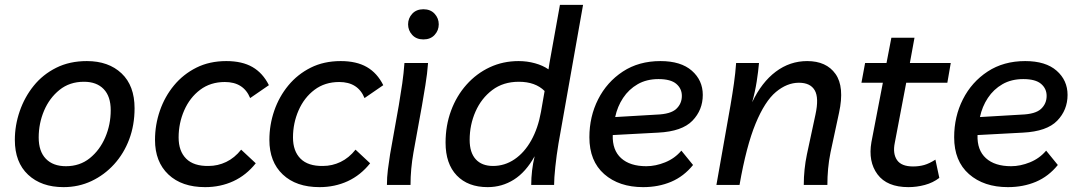

<svg xmlns="http://www.w3.org/2000/svg" viewBox="-20 -760 4437 789"><path d="M337 -509Q426 -509 479.5 -458.5Q533 -408 533 -315Q533 -246 511 -187.5Q489 -129 449 -85Q409 -41 356 -16Q303 9 241 9Q150 9 95.5 -42Q41 -93 41 -185Q41 -245 61 -303Q81 -361 118.5 -407.5Q156 -454 211 -481.5Q266 -509 337 -509ZM251 -77Q308 -77 349 -110Q390 -143 412.5 -195.5Q435 -248 435 -307Q435 -364 406 -394Q377 -424 325 -424Q266 -424 224.5 -390.5Q183 -357 161 -305Q139 -253 139 -195Q139 -138 168.5 -107.5Q198 -77 251 -77Z M823 9Q727 9 672 -43Q617 -95 617 -185Q617 -247 637 -305Q657 -363 695 -409Q733 -455 787 -482Q841 -509 910 -509Q975 -509 1017.5 -484.5Q1060 -460 1085 -410L1008 -357Q981 -423 904 -423Q845 -423 802.5 -391Q760 -359 737 -306.5Q714 -254 714 -195Q714 -139 745 -108Q776 -77 837 -78Q875 -78 909.5 -94.5Q944 -111 971 -145L1031 -89Q992 -40 939 -15.5Q886 9 823 9Z M1293 9Q1197 9 1142 -43Q1087 -95 1087 -185Q1087 -247 1107 -305Q1127 -363 1165 -409Q1203 -455 1257 -482Q1311 -509 1380 -509Q1445 -509 1487.5 -484.5Q1530 -460 1555 -410L1478 -357Q1451 -423 1374 -423Q1315 -423 1272.5 -391Q1230 -359 1207 -306.5Q1184 -254 1184 -195Q1184 -139 1215 -108Q1246 -77 1307 -78Q1345 -78 1379.5 -94.5Q1414 -111 1441 -145L1501 -89Q1462 -40 1409 -15.5Q1356 9 1293 9Z M1570 0Q1570 -31 1574 -63Q1578 -95 1583 -126L1619 -328Q1627 -375 1633 -417Q1639 -459 1642 -501H1739Q1736 -458 1728 -409.5Q1720 -361 1714 -326L1679 -133Q1673 -99 1670 -66Q1667 -33 1667 0ZM1720 -598Q1691 -598 1674 -616.5Q1657 -635 1657 -660Q1657 -685 1674 -703.5Q1691 -722 1720 -722Q1749 -722 1766 -703.5Q1783 -685 1783 -660Q1783 -635 1766 -616.5Q1749 -598 1720 -598Z M1984 9Q1903 9 1857 -39Q1811 -87 1811 -174Q1811 -244 1833.5 -305Q1856 -366 1897 -412Q1938 -458 1992.5 -483.5Q2047 -509 2111 -509Q2146 -509 2178.5 -500Q2211 -491 2234 -475L2238 -501L2281 -740H2376L2275 -170Q2267 -122 2262 -74.5Q2257 -27 2257 0H2163Q2163 -29 2166.5 -59Q2170 -89 2177 -118Q2141 -53 2092 -22Q2043 9 1984 9ZM2006 -78Q2054 -78 2094.5 -105.5Q2135 -133 2163 -183Q2191 -233 2203 -300L2218 -386Q2180 -424 2112 -424Q2048 -424 2003 -390Q1958 -356 1934 -301.5Q1910 -247 1910 -185Q1910 -133 1935 -105.5Q1960 -78 2006 -78Z M2623 9Q2524 9 2463 -44.5Q2402 -98 2402 -196Q2402 -281 2438 -352Q2474 -423 2539.5 -466Q2605 -509 2694 -509Q2778 -509 2823 -469.5Q2868 -430 2868 -370Q2868 -308 2825.5 -264Q2783 -220 2685 -215L2498 -205Q2496 -143 2532.5 -110Q2569 -77 2636 -77Q2674 -77 2713.5 -93Q2753 -109 2780 -141L2828 -82Q2790 -35 2738 -13Q2686 9 2623 9ZM2686 -435Q2637 -435 2600.5 -414Q2564 -393 2540.5 -357.5Q2517 -322 2508 -279L2678 -289Q2736 -291 2759 -312.5Q2782 -334 2782 -366Q2782 -396 2759 -415.5Q2736 -435 2686 -435Z M2924 0 2982 -328Q2990 -375 2996 -417Q3002 -459 3005 -501H3099Q3096 -466 3089.5 -424.5Q3083 -383 3071 -340Q3110 -422 3168 -465.5Q3226 -509 3297 -509Q3376 -509 3413.5 -456Q3451 -403 3428 -297L3393 -134Q3386 -100 3383 -66.5Q3380 -33 3380 0H3283Q3283 -64 3296 -126L3331 -289Q3346 -358 3328 -389Q3310 -420 3263 -420Q3214 -420 3168.5 -382Q3123 -344 3085 -252Q3047 -160 3019 0Z M3713 9Q3625 9 3586 -43.5Q3547 -96 3561 -176L3608 -420H3520L3535 -501H3623L3643 -605H3738L3719 -501H3887L3873 -420H3704L3657 -173Q3648 -129 3666 -102.5Q3684 -76 3732 -76Q3757 -76 3778 -82Q3799 -88 3824 -104L3840 -29Q3814 -9 3780.5 0Q3747 9 3713 9Z M4122 9Q4023 9 3962 -44.5Q3901 -98 3901 -196Q3901 -281 3937 -352Q3973 -423 4038.5 -466Q4104 -509 4193 -509Q4277 -509 4322 -469.5Q4367 -430 4367 -370Q4367 -308 4324.5 -264Q4282 -220 4184 -215L3997 -205Q3995 -143 4031.5 -110Q4068 -77 4135 -77Q4173 -77 4212.5 -93Q4252 -109 4279 -141L4327 -82Q4289 -35 4237 -13Q4185 9 4122 9ZM4185 -435Q4136 -435 4099.5 -414Q4063 -393 4039.5 -357.5Q4016 -322 4007 -279L4177 -289Q4235 -291 4258 -312.5Q4281 -334 4281 -366Q4281 -396 4258 -415.5Q4235 -435 4185 -435Z"/></svg>

Font: Livvic Medium
Style: Italic
Weight: 500
Italic angle: -10°
Designer: Jacques Le Bailly, Baron von Fonthausen
Version: Version 1.001; ttfautohint (v1.8.2)